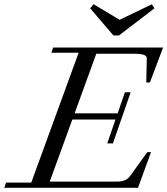

<svg xmlns="http://www.w3.org/2000/svg" viewBox="-56 -888 791 908"><path d="M480.5 -720.2 370.6 -848.6 386.2 -868.2 509.8 -794.4 662.1 -867.7 674.3 -848.6 506.3 -720.2ZM-35.6 0 -27.3 -24.4H91.8L315.9 -638.7H187L195.3 -663.1H715.3L652.8 -498H635.7L638.2 -611.3Q638.7 -623 624.8 -628.4Q610.8 -633.8 579.6 -633.8H399.4L296.9 -352.1H500.5L534.7 -451.7H562L478 -210H451.2L490.2 -322.8H286.1L179.2 -29.3H499.5Q540 -29.3 559.1 -55.2L640.6 -168.5H658.2L596.7 0Z"/></svg>

Font: Elstob 18pt
Style: Italic
Weight: 400
Italic angle: -20°
Designer: Peter S. Baker
Version: Version 1.015